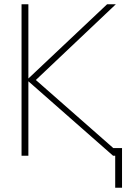

<svg xmlns="http://www.w3.org/2000/svg" viewBox="-20 -730 640 900"><path d="M81 0V-710H113V-362L482 -710H523L148 -355L511 -36H552V150H520V0H510L113 -349V0Z"/></svg>

Font: Geist Mono Thin
Style: Regular
Weight: 100
Monospace: yes
Designer: Basement.studio, Andrés Briganti, Mateo Zaragoza
Foundry: Basement.studio, Vercel, Andrés Briganti, Guido Ferreyra, Mateo Zaragoza
Version: Version 1.500; ttfautohint (v1.8.4.7-5d5b)